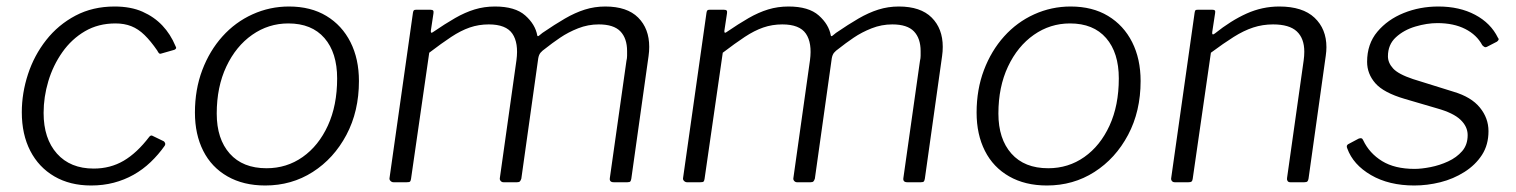

<svg xmlns="http://www.w3.org/2000/svg" viewBox="-20 -560 4660 590"><path d="M332 -540Q382 -540 418 -524Q454 -508 479 -481.5Q504 -455 519 -419Q522 -414 521 -411.5Q520 -409 516 -407L474 -395Q471 -394 468.5 -396.5Q466 -399 463 -405Q443 -434 424 -452.5Q405 -471 383.5 -479.5Q362 -488 335 -488Q282 -488 241 -464Q200 -440 171.5 -399.5Q143 -359 128.5 -310.5Q114 -262 114 -213Q114 -134 155 -88Q196 -42 268 -42Q319 -42 360 -66Q401 -90 439 -140Q444 -146 450 -142L483 -126Q485 -125 487 -121Q489 -117 486 -112Q467 -85 443 -62Q419 -39 390.5 -23Q362 -7 329.5 1.5Q297 10 260 10Q195 10 147 -18Q99 -46 73 -96.5Q47 -147 47 -215Q47 -274 66 -332Q85 -390 122 -437Q159 -484 212 -512Q265 -540 332 -540Z M795 10Q728 10 679 -18Q630 -46 604.5 -96.5Q579 -147 579 -214Q579 -285 601.5 -344.5Q624 -404 663.5 -448Q703 -492 756 -516Q809 -540 868 -540Q935 -540 983 -511Q1031 -482 1057 -430.5Q1083 -379 1083 -311Q1083 -218 1044.5 -145.5Q1006 -73 941 -31.5Q876 10 795 10ZM799 -43Q861 -43 910 -77.5Q959 -112 987.5 -174Q1016 -236 1016 -319Q1016 -398 977 -443Q938 -488 866 -488Q805 -488 755 -453Q705 -418 675.5 -355.5Q646 -293 646 -211Q646 -133 686 -88Q726 -43 799 -43Z M1189 0Q1184 0 1180 -4Q1176 -8 1177 -13L1249 -521Q1250 -527 1252 -528.5Q1254 -530 1258 -530H1303Q1309 -530 1311 -527.5Q1313 -525 1312 -519L1304 -466Q1303 -456 1310 -461Q1348 -487 1378.5 -504.5Q1409 -522 1438.5 -531Q1468 -540 1501 -540Q1563 -540 1594 -512.5Q1625 -485 1631 -451Q1632 -447 1636.5 -450.5Q1641 -454 1647 -459Q1685 -485 1716 -503Q1747 -521 1777 -530.5Q1807 -540 1840 -540Q1907 -540 1941 -506Q1975 -472 1975 -416Q1975 -409 1974.5 -402Q1974 -395 1973 -388L1920 -11Q1919 -5 1917 -2.5Q1915 0 1908 0H1866Q1852 0 1854 -13L1905 -373Q1907 -381 1907 -389Q1907 -397 1907 -403Q1907 -442 1886.5 -463.5Q1866 -485 1820 -485Q1787 -485 1756.5 -473Q1726 -461 1701 -444Q1676 -427 1656 -411Q1646 -404 1641 -398Q1636 -392 1634 -381L1582 -11Q1580 -5 1577.5 -2.5Q1575 0 1569 0H1527Q1522 0 1518.5 -4Q1515 -8 1516 -13L1567 -375Q1574 -428 1554.5 -456.5Q1535 -485 1482 -485Q1451 -485 1423.5 -475.5Q1396 -466 1366.5 -446.5Q1337 -427 1299 -398L1243 -10Q1242 -4 1240 -2Q1238 0 1230 0H1189Z M2091 0Q2086 0 2082 -4Q2078 -8 2079 -13L2151 -521Q2152 -527 2154 -528.5Q2156 -530 2160 -530H2205Q2211 -530 2213 -527.5Q2215 -525 2214 -519L2206 -466Q2205 -456 2212 -461Q2250 -487 2280.5 -504.5Q2311 -522 2340.5 -531Q2370 -540 2403 -540Q2465 -540 2496 -512.5Q2527 -485 2533 -451Q2534 -447 2538.5 -450.5Q2543 -454 2549 -459Q2587 -485 2618 -503Q2649 -521 2679 -530.5Q2709 -540 2742 -540Q2809 -540 2843 -506Q2877 -472 2877 -416Q2877 -409 2876.5 -402Q2876 -395 2875 -388L2822 -11Q2821 -5 2819 -2.5Q2817 0 2810 0H2768Q2754 0 2756 -13L2807 -373Q2809 -381 2809 -389Q2809 -397 2809 -403Q2809 -442 2788.5 -463.5Q2768 -485 2722 -485Q2689 -485 2658.5 -473Q2628 -461 2603 -444Q2578 -427 2558 -411Q2548 -404 2543 -398Q2538 -392 2536 -381L2484 -11Q2482 -5 2479.5 -2.5Q2477 0 2471 0H2429Q2424 0 2420.5 -4Q2417 -8 2418 -13L2469 -375Q2476 -428 2456.5 -456.5Q2437 -485 2384 -485Q2353 -485 2325.5 -475.5Q2298 -466 2268.5 -446.5Q2239 -427 2201 -398L2145 -10Q2144 -4 2142 -2Q2140 0 2132 0H2091Z M3197 10Q3130 10 3081 -18Q3032 -46 3006.5 -96.5Q2981 -147 2981 -214Q2981 -285 3003.5 -344.5Q3026 -404 3065.5 -448Q3105 -492 3158 -516Q3211 -540 3270 -540Q3337 -540 3385 -511Q3433 -482 3459 -430.5Q3485 -379 3485 -311Q3485 -218 3446.5 -145.5Q3408 -73 3343 -31.5Q3278 10 3197 10ZM3201 -43Q3263 -43 3312 -77.5Q3361 -112 3389.5 -174Q3418 -236 3418 -319Q3418 -398 3379 -443Q3340 -488 3268 -488Q3207 -488 3157 -453Q3107 -418 3077.5 -355.5Q3048 -293 3048 -211Q3048 -133 3088 -88Q3128 -43 3201 -43Z M3590 0Q3584 0 3581 -4Q3578 -8 3579 -13L3651 -521Q3652 -527 3653.5 -528.5Q3655 -530 3660 -530H3706Q3711 -530 3713 -528Q3715 -526 3714 -520L3705 -461Q3704 -450 3713 -457Q3763 -497 3811 -518.5Q3859 -540 3911 -540Q3983 -540 4019.5 -505.5Q4056 -471 4056 -415Q4056 -409 4055.5 -402.5Q4055 -396 4054 -389L4001 -11Q4000 -5 3997.5 -2.5Q3995 0 3988 0H3945Q3939 0 3936.5 -4Q3934 -8 3935 -13L3986 -374Q3987 -381 3987.5 -388Q3988 -395 3988 -401Q3988 -442 3965 -463.5Q3942 -485 3892 -485Q3860 -485 3831 -475.5Q3802 -466 3771 -446.5Q3740 -427 3701 -398L3645 -10Q3644 -4 3641.5 -2Q3639 0 3632 0H3590Z M4326 10Q4248 10 4193 -22Q4138 -54 4120 -104Q4116 -113 4123 -117L4155 -134Q4160 -136 4163.5 -135Q4167 -134 4169 -129Q4188 -89 4227 -65Q4266 -41 4327 -41Q4348 -41 4376 -46.5Q4404 -52 4430 -64Q4456 -76 4473 -95.5Q4490 -115 4490 -145Q4490 -171 4468 -192Q4446 -213 4396 -227L4297 -256Q4232 -275 4206.5 -304Q4181 -333 4181 -370Q4181 -425 4212.5 -462.5Q4244 -500 4293.5 -520Q4343 -540 4400 -540Q4465 -540 4513 -514.5Q4561 -489 4583 -444Q4586 -441 4585 -438Q4584 -435 4580 -432L4549 -416Q4545 -414 4542 -415.5Q4539 -417 4535 -421Q4518 -453 4482.5 -471Q4447 -489 4397 -489Q4365 -489 4329.5 -478.5Q4294 -468 4269.5 -445.5Q4245 -423 4245 -387Q4245 -367 4261 -349.5Q4277 -332 4322 -317L4447 -278Q4501 -262 4527.5 -229.5Q4554 -197 4554 -157Q4554 -115 4534 -84Q4514 -53 4480 -31.5Q4446 -10 4406 0Q4366 10 4326 10Z"/></svg>

Font: Libre Franklin Thin Light
Style: Italic
Weight: 300
Italic angle: -8°
Version: Version 3.000